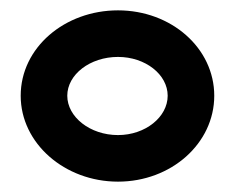

<svg xmlns="http://www.w3.org/2000/svg" viewBox="-20 -711 449 371"><path d="M20 -526C20 -434 105 -360 208 -360C311 -360 394 -434 394 -526C394 -618 311 -691 208 -691C105 -691 20 -619 20 -526ZM110 -526C110 -567 154 -601 208 -601C261 -601 304 -567 304 -526C304 -485 261 -450 208 -450C154 -450 110 -485 110 -526Z"/></svg>

Font: Charger Sport
Style: Blk
Weight: 900
Designer: Jasper
Foundry: Cannot Into Space Fonts
Version: Version 1.1